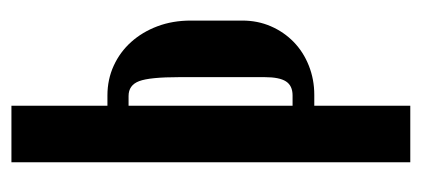

<svg xmlns="http://www.w3.org/2000/svg" viewBox="-221 -517 738 336"><g transform="rotate(-90 148.0 -349.0)"><path d="M131 -698V-530H149Q177 -530 201 -519Q225 -508 242.5 -488.5Q260 -469 270 -442.5Q280 -416 280 -384V-294Q280 -267 270 -244Q260 -221 242.5 -204Q225 -187 201 -177.5Q177 -168 150 -168H131V0H32V-698ZM181 -404Q181 -456 174 -474.5Q167 -493 148 -493H131V-206H149Q166 -206 173.5 -217.5Q181 -229 181 -255Z"/></g></svg>

Font: Moniqa ExtBd Cond Paragraph
Style: Regular
Weight: 800
Width: 3
Designer: Rajesh Rajput
Foundry: Rajesh Rajput
Version: Version 1.000